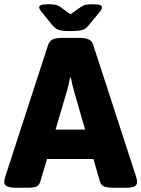

<svg xmlns="http://www.w3.org/2000/svg" viewBox="-25 -880 664 902"><path d="M53 2Q21 2 8 -5Q-5 -12 -5 -24Q-5 -31 -3 -39.5Q-1 -48 2 -57L200 -666Q207 -688 223 -695Q239 -702 267 -702H347Q376 -702 391.5 -695Q407 -688 414 -666L612 -57Q615 -48 617 -39.5Q619 -31 619 -24Q619 -12 607.5 -5Q596 2 566 2H508Q482 2 465.5 -3.5Q449 -9 444 -29L414 -133H196L165 -29Q160 -10 146.5 -4Q133 2 106 2ZM289 -451 236 -271H375L323 -451Q314 -482 308 -515H304Q298 -482 289 -451ZM411 -860Q437 -860 445.5 -856Q454 -852 454 -845Q454 -841 451.5 -835.5Q449 -830 441 -821L394 -764Q380 -745 362.5 -739.5Q345 -734 306 -734Q268 -734 251 -739.5Q234 -745 219 -764L173 -821Q165 -830 162 -836Q159 -842 159 -845Q159 -852 167.5 -856Q176 -860 202 -860Q220 -860 233 -858Q246 -856 259 -847L306 -813L356 -848Q368 -856 380 -858Q392 -860 411 -860Z"/></svg>

Font: Asap ExtraBold
Style: Regular
Weight: 800
Designer: Pablo Cosgaya
Foundry: Omnibus-Type
Version: Version 3.001; ttfautohint (v1.8.4.7-5d5b)